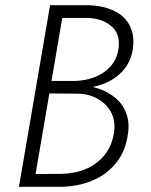

<svg xmlns="http://www.w3.org/2000/svg" viewBox="-20 -720 582 740"><path d="M161 -377H272Q327 -378 374 -395Q421 -412 452.5 -446Q484 -480 492 -531Q498 -572 487.5 -603.5Q477 -635 453.5 -656Q430 -677 395.5 -688Q361 -699 318 -700H173L53 0H215Q281 -1 336 -24Q391 -47 427.5 -92Q464 -137 473 -203Q480 -249 466.5 -284Q453 -319 425 -342.5Q397 -366 359.5 -378.5Q322 -391 280 -391H162L158 -360L275 -359Q321 -359 356 -339.5Q391 -320 408.5 -286.5Q426 -253 419 -206Q411 -157 382.5 -122Q354 -87 311.5 -69Q269 -51 217 -50L117 -49L220 -651H316Q377 -649 411.5 -617Q446 -585 436 -528Q429 -489 404.5 -462.5Q380 -436 344.5 -422.5Q309 -409 269 -408H165Z"/></svg>

Font: Jost Light
Style: Italic
Weight: 300
Italic angle: -5°
Version: Version 3.710